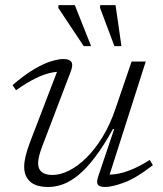

<svg xmlns="http://www.w3.org/2000/svg" viewBox="-20 -736 652 766"><path d="M371.5 -31 435.5 -221H430.5Q393.5 -154 359.2 -109Q325 -64 293.2 -38Q261.5 -12 231.8 -1Q202 10 173 10Q123 10 99.8 -11.8Q76.5 -33.5 76.5 -70.5Q76.5 -89.5 82.2 -113.5Q88 -137.5 101 -172L215 -469L227 -449.5Q206.5 -451 180 -445Q153.5 -439 120 -422.5Q86.5 -406 44 -376L30 -396.5Q78.5 -438 117 -460.5Q155.5 -483 184.8 -491.8Q214 -500.5 233 -500.5Q257 -500.5 264.8 -488.8Q272.5 -477 262 -450L148 -151Q140.5 -131 136.2 -114.2Q132 -97.5 132 -84.5Q132 -61.5 146.5 -49.8Q161 -38 189 -38Q221 -38 255.8 -55.5Q290.5 -73 325 -107Q359.5 -141 389.5 -190.2Q419.5 -239.5 441 -303L505 -490.5H561.5L411 -19.5L397.5 -40Q418 -38 444 -41.8Q470 -45.5 503.2 -58.8Q536.5 -72 577.5 -98L590 -77Q522 -24.5 474.2 -7.2Q426.5 10 400 10Q377 10 370.5 0.5Q364 -9 371.5 -31ZM343.5 -552H314L212.5 -704.5L213.5 -715.5H278.5ZM464.5 -552H436.5L379 -705L380 -715.5H441Z"/></svg>

Font: Newsreader 9pt Light
Style: Italic
Weight: 300
Italic angle: -17°
Designer: Hugues Gentile
Foundry: Production Type
Version: Version 1.003